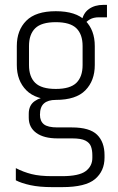

<svg xmlns="http://www.w3.org/2000/svg" viewBox="-20 -619 484 788"><path d="M98 -152Q98 -187 122.5 -204Q147 -221 173 -219Q184 -219 192 -216Q200 -213 209 -209Q177 -209 160.5 -194.5Q144 -180 144 -148Q144 -122 160 -109Q176 -96 216 -96H275Q348 -96 378.5 -66Q409 -36 409 18V28Q409 83 370 116Q331 149 235 149H194Q142 149 105 141Q68 133 45 121V71Q76 87 109.5 95.5Q143 104 194 104H234Q304 104 331.5 83.5Q359 63 359 29V18Q359 -2 353.5 -17.5Q348 -33 330.5 -42Q313 -51 276 -51H216Q160 -51 129 -73.5Q98 -96 98 -136ZM49 -430Q49 -495 88 -534Q127 -573 209 -573Q292 -573 330.5 -534Q369 -495 369 -430V-352Q369 -288 330.5 -248.5Q292 -209 209 -209Q127 -209 88 -248.5Q49 -288 49 -352ZM319 -430Q319 -478 293.5 -503Q268 -528 209 -528Q150 -528 124.5 -503Q99 -478 99 -430V-352Q99 -304 124.5 -279Q150 -254 209 -254Q268 -254 293.5 -279Q319 -304 319 -352ZM404 -599H419V-548H386Q364 -548 349 -539.5Q334 -531 325 -517L315 -530Q321 -565 345 -582Q369 -599 404 -599Z"/></svg>

Font: Khand Variable Light
Style: Regular
Weight: 300
Designer: Satya Rajpurohit
Foundry: Indian Type Foundry
Version: Version 3.000